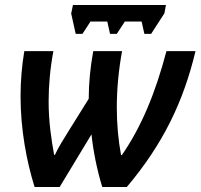

<svg xmlns="http://www.w3.org/2000/svg" viewBox="-20 -746 800 766"><path d="M282 -611H309L341 -660H408L419 -611H446L478 -660H545L556 -611H583L636 -693L642 -726H271L264 -692ZM118 0H218L345 -210C352 -142 368 -64 388 0H486C631 -172 712 -341 760 -542H644C600 -374 543 -238 466 -127H463C452 -186 446 -250 446 -317C446 -390 453 -465 467 -542H352C340 -476 334 -413 334 -352L256 -227C236 -194 214 -161 199 -128H196C185 -188 174 -260 174 -341C174 -405 180 -473 193 -542H77C67 -483 62 -422 62 -361C62 -230 86 -102 118 0Z"/></svg>

Font: Noto Sans SemiCondensed SemiBold
Style: Italic
Weight: 600
Width: 4
Italic angle: -12°
Designer: Monotype Design Team
Foundry: Monotype Imaging Inc.
Version: Version 2.013